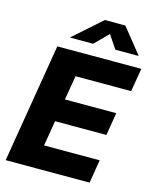

<svg xmlns="http://www.w3.org/2000/svg" viewBox="-136 -1042 917 1133"><g transform="rotate(15 322.0 -475.0)"><path d="M9.8 0 130.4 -727.5H643.6L619.6 -585H279.8L254.9 -436.5H568.4L545.4 -297.4H231.9L206.1 -142.6H545.9L522.5 0ZM330.6 -796.9H190.9L191.4 -799.8L361.3 -950.2H486.3L606.9 -799.8L606.4 -796.9H466.3L411.6 -878.4Z"/></g></svg>

Font: Inter 18pt ExtraBold
Style: Italic
Weight: 800
Italic angle: -9.3988°
Designer: Rasmus Andersson
Foundry: rsms
Version: Version 4.001;git-66647c0bb